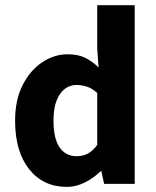

<svg xmlns="http://www.w3.org/2000/svg" viewBox="-20 -721 613 753"><path d="M242.1 12Q149.6 12 94.4 -57.4Q39.2 -126.9 39.2 -247.9Q39.2 -329 68.7 -387.2Q98.2 -445.3 145.4 -476.7Q192.7 -508.1 244.9 -508.1Q286.5 -508.1 314.2 -494.3Q341.9 -480.4 366.6 -456.4L361.3 -531.5V-700.6H508.3V0H388.3L377.7 -49.2H374.1Q348.2 -23.3 313.2 -5.6Q278.1 12 242.1 12ZM280.4 -108.3Q304.2 -108.3 323.9 -118.3Q343.5 -128.4 361.3 -152.7V-356.4Q341.9 -374.3 320.9 -381.1Q299.9 -387.8 279.2 -387.8Q255.4 -387.8 235.1 -373.1Q214.7 -358.3 202.3 -327.5Q189.8 -296.7 189.8 -249.5Q189.8 -176.9 214 -142.6Q238.1 -108.3 280.4 -108.3Z"/></svg>

Font: Source Sans 3
Style: Regular
Weight: 200
Designer: Paul D. Hunt
Foundry: Adobe
Version: Version 3.046;hotconv 1.0.118;makeotfexe 2.5.65603